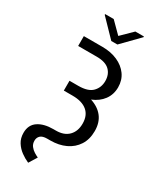

<svg xmlns="http://www.w3.org/2000/svg" viewBox="-279 -1017 1098 1321"><g transform="rotate(30 270.0 -356.5)"><path d="M88.1 -727.3H235.8Q303.3 -727.3 355.8 -704Q408.4 -680.8 438.6 -638.7Q468.8 -596.6 468.8 -539.8Q468.8 -482.2 437 -439.3Q405.2 -396.3 349.4 -373.9Q412.3 -353.7 446.2 -309.8Q480.1 -266 480.1 -198.9Q480.1 -132.8 449.9 -86.1Q419.7 -39.4 367.2 -14.7Q314.6 9.9 247.2 9.9H223Q185.7 9.9 169.6 25.4Q153.4 40.8 153.4 65.3Q153.4 90.9 167.1 108.5Q180.8 126.1 199 137.3Q217.3 148.4 231.5 154.8L191.8 218.8Q160.5 205.3 130.5 183.4Q100.5 161.6 80.8 130.1Q61.1 98.7 61.1 56.1Q61.1 -6.7 106.4 -37.5Q151.6 -68.2 227.3 -68.2H247.2Q311.1 -68.2 346.6 -104.2Q382.1 -140.3 382.1 -201Q382.1 -266 341.8 -299.9Q301.5 -333.8 225.9 -333.8H156.2V-411.9H225.9Q303.6 -411.9 337.2 -446.7Q370.7 -481.5 370.7 -532.7Q370.7 -585.9 337.9 -617.5Q305 -649.1 235.8 -649.1H88.1ZM207.4 -931.8 292.6 -846.6 379.3 -931.8H447.4V-926.1L316.8 -792.6H268.5L139.2 -926.1V-931.8Z"/></g></svg>

Font: Inter Alia
Style: Regular
Weight: 400
Designer: Rasmus Andersson (Latin, Greek, Cyrillic etc.) and Evan from Shavian.info (Shavian, old style figures)
Foundry: Shavian.info
Version: Version 0.001;git-37ab20767